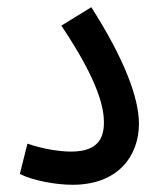

<svg xmlns="http://www.w3.org/2000/svg" viewBox="-20 -507 442 532"><path d="M35 -25C70 -7 134 5 181 5C309 5 365 -77 365 -164C365 -237 323 -346 233 -487L150 -436C258 -275 268 -203 268 -167C268 -108 234 -87 176 -87C143 -87 96 -95 56 -109Z"/></svg>

Font: Noto Sans Arabic ExtCond Med
Style: Regular
Weight: 500
Width: 2
Designer: Monotype Design Team, Nadine Chahine, Nizar Qandah and Khaled Hosny
Foundry: Monotype Imaging Inc.
Version: Version 2.012